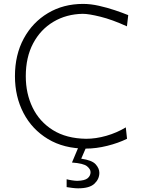

<svg xmlns="http://www.w3.org/2000/svg" viewBox="-20 -766 744 1003"><path d="M428.2 10.3Q313.5 10.3 230.5 -39.8Q147.5 -89.8 102.8 -175.5Q58.1 -261.2 58.1 -368.2Q58.1 -479.5 104 -564.5Q149.9 -649.4 230.5 -697.5Q311 -745.6 414.1 -745.6Q453.6 -745.6 496.8 -735.8Q540 -726.1 580.1 -712.6Q620.1 -699.2 649.9 -687L643.1 -628.4Q565.9 -663.6 504.6 -678.7Q443.4 -693.8 412.6 -693.8Q326.7 -692.4 259.3 -652.3Q191.9 -612.3 153.3 -539.8Q114.7 -467.3 114.7 -367.7Q114.7 -277.3 150.4 -203.9Q186 -130.4 256.3 -86.4Q326.7 -42.5 429.7 -41Q481 -41 535.6 -56.6Q590.3 -72.3 637.2 -100.6L643.6 -41Q598.1 -18.6 540.3 -4.2Q482.4 10.3 428.2 10.3ZM388.2 217.8Q374.5 217.8 357.2 215.6Q339.8 213.4 328.1 211.4V170.4Q338.4 173.3 355.7 176Q373 178.7 383.8 178.7Q423.3 177.7 438.2 164.8Q453.1 151.9 453.1 133.3Q453.1 117.7 434.6 102.5Q416 87.4 356 83L397 -14.6H431.6V0L404.3 63Q460.4 70.8 479.7 92.3Q499 113.8 499 136.7Q499 169.4 473.4 193.6Q447.8 217.8 388.2 217.8Z"/></svg>

Font: Pinar-DS3-FD Light
Style: Regular
Weight: 300
Designer: Amin Abedi
Version: Version 3.000